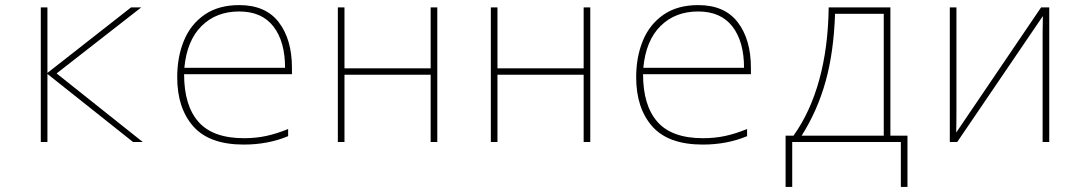

<svg xmlns="http://www.w3.org/2000/svg" viewBox="-20 -557 4240 753"><path d="M140 -528H166V-271L494 -528H534L202 -269L540 0H502L166 -267V0H140Z M675 -254Q675 -334 701.5 -398Q728 -462 782.5 -499.5Q837 -537 918 -537Q1022 -537 1073.5 -469.5Q1125 -402 1125 -291V-266H702Q702 -143 758.5 -79Q815 -15 937 -15Q984 -15 1025 -24Q1066 -33 1110 -51V-23Q1031 10 936 10Q801 10 738 -61.5Q675 -133 675 -254ZM1098 -291Q1098 -394 1052.5 -453Q1007 -512 918 -512Q828 -512 770.5 -455Q713 -398 703 -291Z M1305 -528H1331V-289H1669V-528H1695V0H1669V-264H1331V0H1305Z M1905 -528H1931V-289H2269V-528H2295V0H2269V-264H1931V0H1905Z M2475 -254Q2475 -334 2501.5 -398Q2528 -462 2582.5 -499.5Q2637 -537 2718 -537Q2822 -537 2873.5 -469.5Q2925 -402 2925 -291V-266H2502Q2502 -143 2558.5 -79Q2615 -15 2737 -15Q2784 -15 2825 -24Q2866 -33 2910 -51V-23Q2831 10 2736 10Q2601 10 2538 -61.5Q2475 -133 2475 -254ZM2898 -291Q2898 -394 2852.5 -453Q2807 -512 2718 -512Q2628 -512 2570.5 -455Q2513 -398 2503 -291Z M3061 -25H3092Q3158 -117 3193 -244Q3228 -371 3230 -528H3472V-25H3539V176H3513V0H3087V176H3061ZM3446 -25V-503H3255Q3250 -353 3218 -238Q3186 -123 3124 -25Z M3705 -528H3731V-114Q3731 -68 3730 -37L4063 -528H4095V0H4069V-426Q4069 -465 4070 -494L3734 0H3705Z"/></svg>

Font: Noto Sans Mono UI Thin
Style: Regular
Weight: 250
Monospace: yes
Designer: Monotype Design team
Foundry: Monotype Imaging Inc.
Version: Version 1.000